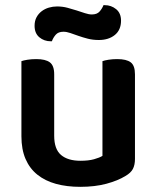

<svg xmlns="http://www.w3.org/2000/svg" viewBox="-20 -709 607 744"><path d="M503 -93Q503 -70 495 -54.5Q487 -39 466 -27Q437 -9 392.5 3Q348 15 291 15Q239 15 197 3.5Q155 -8 125 -32Q95 -56 79 -93Q63 -130 63 -181V-472Q71 -475 86.5 -477.5Q102 -480 121 -480Q156 -480 173 -467.5Q190 -455 190 -421V-183Q190 -131 216.5 -108.5Q243 -86 292 -86Q323 -86 344.5 -92Q366 -98 377 -105V-472Q385 -475 400.5 -477.5Q416 -480 434 -480Q470 -480 486.5 -467.5Q503 -455 503 -421ZM201 -684Q222 -684 241 -679Q260 -674 277 -668.5Q294 -663 309 -658Q324 -653 336 -653Q356 -653 366 -664.5Q376 -676 381 -689H386Q411 -689 430 -673.5Q449 -658 449 -629Q449 -593 425 -573.5Q401 -554 363 -554Q340 -554 320.5 -559Q301 -564 284 -570Q267 -576 252.5 -581Q238 -586 226 -586Q206 -586 196 -574.5Q186 -563 181 -549H177Q151 -549 132.5 -564.5Q114 -580 114 -609Q114 -628 121.5 -642Q129 -656 141.5 -665.5Q154 -675 169.5 -679.5Q185 -684 201 -684Z"/></svg>

Font: Baloo Thambi 2 SemiBold
Style: Regular
Weight: 600
Designer: Aadarsh Rajan and Ek Type
Foundry: Ek Type
Version: Version 1.640;hotconv 1.0.111;makeotfexe 2.5.65597; ttfautoh